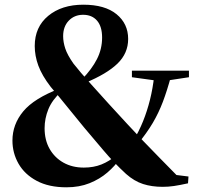

<svg xmlns="http://www.w3.org/2000/svg" viewBox="-20 -781 855 818"><path d="M263 17Q188 17 136.5 -10.5Q85 -38 59 -83.5Q33 -129 33 -182Q33 -251 79 -306.5Q125 -362 235 -404V-410L242 -392Q202 -355 186 -315.5Q170 -276 170 -235Q170 -184 191.5 -146.5Q213 -109 250.5 -88Q288 -67 337 -67Q379 -67 412.5 -80.5Q446 -94 475 -119L503 -105H491Q470 -74 437.5 -46Q405 -18 361.5 -0.5Q318 17 263 17ZM565 -165 538 -180H547Q572 -221 589.5 -264.5Q607 -308 619 -356Q631 -404 637 -458H709Q692 -395 674 -347.5Q656 -300 631 -257.5Q606 -215 565 -165ZM658 -436 542 -452V-480H785V-452L680 -436ZM673 15Q627 15 589.5 3Q552 -9 517 -40Q465 -88 421.5 -139.5Q378 -191 339 -237Q302 -282 277 -313Q252 -344 233 -367Q214 -390 196 -411Q159 -459 143.5 -501Q128 -543 128 -585Q128 -666 185.5 -713.5Q243 -761 335 -761Q427 -761 476.5 -720.5Q526 -680 526 -615Q526 -554 480.5 -510Q435 -466 343 -428V-421L330 -444Q371 -486 393 -529Q415 -572 415 -621Q415 -668 393.5 -693Q372 -718 334 -718Q297 -718 273 -693Q249 -668 249 -627Q249 -602 258 -574.5Q267 -547 293 -510Q308 -491 325 -471Q342 -451 369.5 -420.5Q397 -390 443 -339Q487 -291 522.5 -252.5Q558 -214 591 -179.5Q624 -145 660 -108.5Q696 -72 741 -26L679 -42L783 -29L781 0Q745 8 721 11.5Q697 15 673 15Z"/></svg>

Font: Noto Serif SC ExtraLight Black
Style: Regular
Weight: 900
Version: Version 2.002-H1;hotconv 1.1.0;makeotfexe 2.6.0